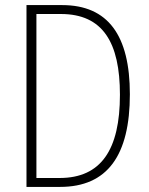

<svg xmlns="http://www.w3.org/2000/svg" viewBox="-20 -734 587 754"><path d="M490 -364C490 -594 405 -714 224 -714H84V0H216C402 0 490 -124 490 -364ZM451 -362C451 -146 377 -35 214 -35H123V-679H219C384 -679 451 -567 451 -362Z"/></svg>

Font: Noto Sans Ethiopic Condensed ExtraLight
Style: Regular
Weight: 200
Width: 3
Designer: Monotype Design Team
Foundry: Monotype Imaging Inc.
Version: Version 2.102